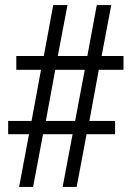

<svg xmlns="http://www.w3.org/2000/svg" viewBox="-20 -734 518 754"><path d="M55 0H110L149 -207H265L226 0H281L320 -207H432V-259H331L368 -460H465V-514H379L417 -714H360L323 -514H207L245 -714H189L152 -514H44V-460H141L104 -259H12V-207H94ZM160 -259 197 -460H313L275 -259Z"/></svg>

Font: Noto Serif Bengali Condensed
Style: Regular
Weight: 400
Width: 3
Designer: Juan Bruce, Universal Thirst, Indian Type Foundry and the Monotype Design Team.
Foundry: Monotype Imaging Inc.
Version: Version 2.003